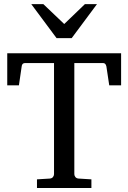

<svg xmlns="http://www.w3.org/2000/svg" viewBox="-20 -936 639 956"><path d="M583 -511.2H523.9L509.8 -605Q506.3 -622.1 493.2 -622.1H350.1V-68.8Q350.1 -61.5 355.2 -54.7Q360.4 -47.9 371.1 -46.9L435.1 -43V0H164.1V-43L228 -46.9Q238.8 -47.9 243.9 -54.7Q249 -61.5 249 -68.8V-622.1H105Q89.4 -622.1 87.9 -605L74.2 -511.2H16.1V-670.9H583ZM462.9 -915.5 336.9 -746.1H261.7L135.7 -915.5H195.8L299.8 -816.4L402.8 -915.5Z"/></svg>

Font: Charis
Style: Regular
Weight: 400
Designer: Walt Agee, Miriam Martin, Annie Olsen, Victor Gaultney, Lorna Priest, Alan Ward, Bob Hallissy, Martin Hosken, Sharon Cor
Foundry: SIL Global
Version: Version 7.000